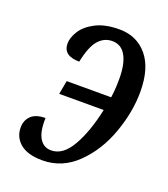

<svg xmlns="http://www.w3.org/2000/svg" viewBox="-108 -625 626 714"><g transform="rotate(20 204.5 -268.0)"><path d="M23 -78Q23 -106 41.5 -124Q60 -142 98 -142Q96 -89 112 -62.5Q128 -36 158 -36Q205 -36 238.5 -95Q272 -154 291 -244H115L125 -298H301Q302 -304 304 -324Q306 -344 306 -373Q306 -431 288 -463.5Q270 -496 234 -496Q202 -496 179.5 -470.5Q157 -445 144 -382Q80 -382 80 -431Q80 -454 97 -481Q114 -508 151 -527Q188 -546 244 -546Q313 -546 354.5 -496.5Q396 -447 396 -354Q396 -274 365.5 -189Q335 -104 276.5 -47Q218 10 140 10Q82 10 52.5 -14.5Q23 -39 23 -78Z"/></g></svg>

Font: Noto Serif Cond
Style: Italic
Weight: 400
Width: 3
Italic angle: -12°
Designer: Monotype Design Team
Foundry: Monotype Imaging Inc.
Version: Version 1.001